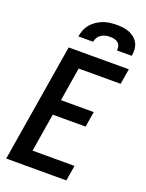

<svg xmlns="http://www.w3.org/2000/svg" viewBox="-174 -1038 853 1122"><g transform="rotate(20 253.0 -477.5)"><path d="M11 0 132 -735H506L490 -639H229L195 -430H399L383 -334H179L140 -96H401L385 0ZM163 -815Q167 -836 174.5 -856Q182 -876 196.5 -893Q211 -910 230 -922.5Q249 -935 269 -942.5Q289 -950 310 -952.5Q331 -955 352 -955Q373 -955 393 -952.5Q413 -950 431 -942.5Q449 -935 464 -922.5Q479 -910 487.5 -893Q496 -876 497.5 -856Q499 -836 495 -815H403Q405 -829 401.5 -841.5Q398 -854 388.5 -862Q379 -870 366 -873Q353 -876 339 -876Q325 -876 311 -873Q297 -870 284.5 -862Q272 -854 264.5 -841.5Q257 -829 255 -815Z"/></g></svg>

Font: Iosevka
Style: Bold Italic
Weight: 700
Italic angle: -9°
Monospace: yes
Designer: Belleve Invis
Foundry: Belleve Invis
Version: Version 32.5.0; ttfautohint (v1.8.4)